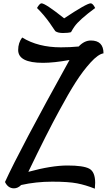

<svg xmlns="http://www.w3.org/2000/svg" viewBox="-20 -1109 641 1152"><path d="M238 -732Q89 -732 89 -809Q89 -852 113 -884Q209 -825 345 -825Q402 -825 452 -830Q486 -866 525 -866Q601 -866 601 -789Q569 -784 523.5 -734Q478 -684 435 -617Q392 -550 336 -446Q262 -311 150 -78Q289 -116 384.5 -116Q480 -116 515.5 -97Q551 -78 551 -12Q551 -1 549 23Q494 1 442 -9Q390 -19 293 -19Q196 -19 107 1Q87 21 64 21Q28 21 10 -17Q97 -208 397 -749Q303 -732 238 -732ZM229 -1089Q252 -1089 365 -999Q500 -1089 524 -1089Q537 -1089 551 -1061Q455 -990 427 -950Q417 -936 406 -916Q389 -911 358 -911Q327 -911 312 -922Q310 -924 299.5 -940Q289 -956 277 -973Q241 -1023 202 -1061Q218 -1089 229 -1089Z"/></svg>

Font: Paprika
Style: Regular
Weight: 400
Designer: Eduardo Rodriguez Tunni
Foundry: Eduardo Rodriguez Tunni
Version: Version 1.001